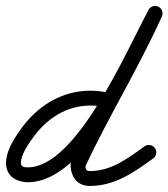

<svg xmlns="http://www.w3.org/2000/svg" viewBox="-37 -589 566 645"><path d="M335.4 -275.2C335.4 -275.2 335.4 -275.2 335.4 -275.2C312.3 -281.3 290.9 -284.4 266.9 -284.4C169.1 -284.4 87 -232 31.6 -153.4C9.5 -122.1 -16.8 -81.1 -16.8 -41.2C-16.8 1.9 17.4 23.1 57 23.1C255.1 23.1 419.1 -370.1 506 -532.2C512.6 -544.4 508 -559.5 495.8 -566C483.6 -572.6 468.5 -568 462 -555.8C462 -555.8 462 -555.8 462 -555.8C386.2 -414.4 219.5 -26.9 57 -26.9C45.9 -26.9 33.2 -27.7 33.2 -41.2C33.2 -69.1 57.2 -103 72.4 -124.6C118.5 -189.9 185.4 -234.4 266.9 -234.4C286.6 -234.4 303.8 -231.8 322.6 -226.8C335.9 -223.3 349.6 -231.2 353.2 -244.6C356.7 -257.9 348.8 -271.6 335.4 -275.2ZM461.2 -554.3C461.2 -554.3 461.2 -554.3 461.2 -554.3C383.4 -381.6 282.9 -219.3 202.5 -47.6C202.3 -47.2 201.7 -44.8 201.2 -42.3C200.6 -39.9 200.1 -37.4 200.1 -37C200.1 3.1 221.1 35.7 264.6 35.7C349.1 35.7 412.5 -9.9 477.6 -56.7C488.8 -64.8 491.4 -80.4 483.3 -91.6C475.2 -102.8 459.6 -105.4 448.4 -97.3C392.6 -57.2 337.3 -14.3 264.6 -14.3C250.5 -14.3 250.1 -24.8 250.1 -37C250.1 -37.4 249.4 -34.6 248.8 -31.7C248.2 -28.9 247.6 -26 247.8 -26.4C328.3 -198.3 428.8 -360.8 506.8 -533.7C512.5 -546.3 506.9 -561.1 494.3 -566.8C481.7 -572.5 466.9 -566.9 461.2 -554.3Z"/></svg>

Font: FRB American Cursive Guidelines Semibold
Style: Italic
Weight: 600
Italic angle: -25°
Version: Version 2.0;Modular Font Editor K font №1